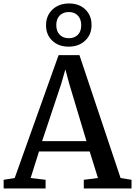

<svg xmlns="http://www.w3.org/2000/svg" viewBox="-30 -1058 758 1078"><path d="M52.5 -58.5 299 -748.5H416L647 -58.5L708.5 -48.5V0H440.5V-48.5L520 -58.5L473.5 -207.5H189L142 -58.5L226 -48.5V0H-9.5V-48.5ZM455.5 -265.5 358.5 -588.5 337 -668.5 313.5 -586.5 206.5 -265.5ZM355.5 -796Q298.5 -796 263.2 -829.8Q228 -863.5 228.5 -917Q229 -971 265 -1004.8Q301 -1038.5 358 -1038.5Q414.5 -1038.5 449.5 -1004.5Q484.5 -970.5 484 -917Q484 -863.5 448 -829.8Q412 -796 355.5 -796ZM356 -843.5Q388.5 -843.5 407.2 -862.8Q426 -882 426 -916Q426 -950.5 407.2 -970.5Q388.5 -990.5 356.5 -990.5Q324.5 -990.5 305.2 -971Q286 -951.5 286 -917Q286 -883 305 -863.2Q324 -843.5 356 -843.5Z"/></svg>

Font: Merriweather 28pt Medium
Style: Regular
Weight: 500
Version: Version 2.100